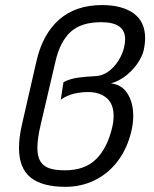

<svg xmlns="http://www.w3.org/2000/svg" viewBox="-20 -720 601 750"><path d="M54.2 -142.1Q54.2 -184.1 66.4 -236.3L122.6 -481.9Q147 -587.4 211.4 -643.8Q275.9 -700.2 378.9 -700.2Q457 -700.2 502 -667.7Q546.9 -635.3 546.9 -570.8Q546.9 -548.8 541 -522.5Q536.1 -502 519.8 -476.3Q503.4 -450.7 476.1 -427.7Q448.7 -404.8 413.6 -394Q456.1 -389.6 478.3 -354Q500.5 -318.4 500.5 -266.6Q500.5 -239.7 493.7 -210Q478 -141.6 440.9 -92Q403.8 -42.5 350.8 -16.4Q297.9 9.8 235.8 9.8Q145 9.8 99.6 -26.6Q54.2 -63 54.2 -142.1ZM418.5 -223.6Q423.8 -245.6 423.8 -267.1Q423.8 -314 396.5 -337.2Q369.1 -360.4 325.2 -360.4Q295.4 -360.4 268.8 -354Q242.2 -347.7 217.3 -330.6L228 -398.9Q252.4 -412.1 283.9 -416.5Q315.4 -420.9 349.6 -422.4Q378.9 -422.9 403.1 -440.4Q427.2 -458 443.1 -483.9Q459 -509.8 464.8 -535.2Q468.8 -553.2 468.8 -566.4Q468.8 -600.6 445.3 -616.9Q421.9 -633.3 375 -633.3Q296.9 -633.3 255.4 -595Q213.9 -556.6 196.3 -478.5L138.2 -230Q126 -177.7 126 -142.6Q126 -108.9 137.9 -89.6Q149.9 -70.3 173.1 -62.5Q196.3 -54.7 233.4 -54.7Q311.5 -54.7 355.7 -98.6Q399.9 -142.6 418.5 -223.6Z"/></svg>

Font: Acari Sans
Style: Italic
Weight: 400
Italic angle: -13°
Designer: Alfredo Marco Pradil and Stefan Peev
Foundry: Hanken Design Co.
Version: Version 1.045;January 11, 2019;FontCreator 11.5.0.2425 64-bi